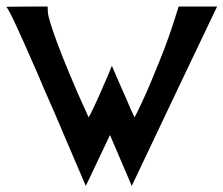

<svg xmlns="http://www.w3.org/2000/svg" viewBox="-56 -581 703 604"><path d="M505.9 -560.5Q545.9 -560.5 627 -560.5Q537.1 -373 358.4 3.9Q358.4 3.9 338.9 -42Q319.3 -87.9 290 -156.2Q264.6 -102.5 213.9 3.9Q213.9 3.9 184.6 -64.5Q155.3 -133.8 116.2 -224.6Q99.6 -262.7 82 -302.7Q65.4 -342.8 48.8 -379.9Q18.6 -449.2 -4.9 -500Q-28.3 -550.8 -36.1 -559.6Q7.8 -560.5 93.8 -560.5Q93.8 -560.5 94.7 -542Q95.7 -523.4 122.1 -451.2Q136.7 -411.1 161.1 -352.5Q184.6 -294.9 222.7 -211.9Q222.7 -211.9 229.5 -223.6Q235.4 -236.3 246.1 -258.8Q255.9 -279.3 268.6 -309.6Q282.2 -338.9 295.9 -374Q305.7 -351.6 317.4 -324.2Q329.1 -297.9 342.8 -266.6Q348.6 -252.9 354.5 -239.3Q360.4 -225.6 367.2 -211.9Q367.2 -211.9 374 -224.6Q380.9 -238.3 392.6 -263.7Q414.1 -309.6 445.3 -387.7Q477.5 -465.8 505.9 -560.5Z"/></svg>

Font: Urkiola
Style: Regular
Weight: 400
Designer: Eneko Palencia
Version: Version 1.0